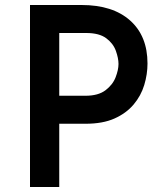

<svg xmlns="http://www.w3.org/2000/svg" viewBox="-20 -748 651 768"><path d="M306 -728Q431 -728 500.5 -666Q570 -604 570 -494Q570 -451 557 -408Q544 -365 514.5 -330Q485 -295 438 -274Q391 -253 322 -253H217V0H100V-728ZM322 -365Q373 -365 402 -387Q431 -409 442.5 -439Q454 -469 454 -492Q454 -515 443.5 -544.5Q433 -574 405 -595Q377 -616 325 -616H217V-365Z"/></svg>

Font: Synthetic SemiBold
Style: Regular
Weight: 600
Designer: Santiago Orozco
Foundry: Typemade
Version: Version 2.000; ttfautohint (v1.8.4.7-5d5b)